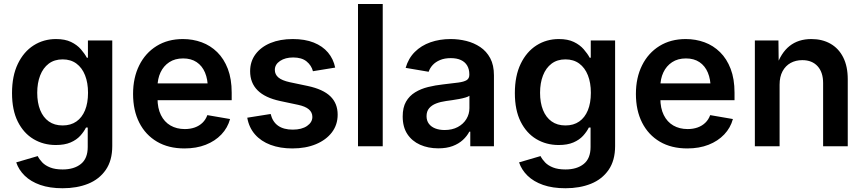

<svg xmlns="http://www.w3.org/2000/svg" viewBox="-20 -748 4421 982"><path d="M300.3 214.8Q234.4 214.8 185.8 197.8Q137.2 180.7 106.4 150.6Q75.7 120.6 63 82.5L172.9 50.3Q181.2 66.9 196.3 82.8Q211.4 98.6 236.8 108.6Q262.2 118.7 300.3 118.7Q358.9 118.7 393.8 90.6Q428.7 62.5 428.7 3.9V-95.7H419.9Q409.2 -74.2 390.4 -53.5Q371.6 -32.7 341.1 -19.5Q310.5 -6.3 265.6 -6.3Q202.1 -6.3 151.4 -36.6Q100.6 -66.9 71 -126Q41.5 -185.1 41.5 -272Q41.5 -359.9 71.3 -421.6Q101.1 -483.4 152.1 -515.9Q203.1 -548.3 266.6 -548.3Q312.5 -548.3 343.3 -533.4Q374 -518.6 393.6 -496.1Q413.1 -473.6 424.3 -452.6H429.7V-541H554.2V-1Q554.2 72.8 521 120.8Q487.8 168.9 430.7 191.9Q373.5 214.8 300.3 214.8ZM300.3 -106.4Q341.8 -106.4 370.6 -126.5Q399.4 -146.5 414.8 -183.8Q430.2 -221.2 430.2 -273.4Q430.2 -324.7 415 -363Q399.9 -401.4 370.8 -422.9Q341.8 -444.3 300.3 -444.3Q258.3 -444.3 229.2 -422.4Q200.2 -400.4 185.3 -361.8Q170.4 -323.2 170.4 -273.4Q170.4 -222.7 185.5 -185.1Q200.7 -147.5 229.5 -127Q258.3 -106.4 300.3 -106.4Z M923.3 11.2Q841.8 11.2 783 -23.4Q724.1 -58.1 692.4 -120.6Q660.6 -183.1 660.6 -267.6Q660.6 -350.6 692.1 -413.8Q723.6 -477.1 781 -512.7Q838.4 -548.3 915.5 -548.3Q966.3 -548.3 1011.5 -531.7Q1056.6 -515.1 1091.1 -481.2Q1125.5 -447.3 1145.3 -395.8Q1165 -344.2 1165 -273.9V-235.4H718.3V-321.3H1101.6L1043 -296.4Q1043 -342.3 1028.6 -376.7Q1014.2 -411.1 985.8 -430.2Q957.5 -449.2 916.5 -449.2Q875 -449.2 845.7 -429.9Q816.4 -410.6 801 -377.7Q785.6 -344.7 785.6 -304.2V-245.1Q785.6 -194.8 803 -159.7Q820.3 -124.5 851.8 -106.2Q883.3 -87.9 925.3 -87.9Q953.6 -87.9 976.6 -96.2Q999.5 -104.5 1015.9 -120.4Q1032.2 -136.2 1040.5 -159.2L1156.7 -139.2Q1144.5 -94.2 1112.3 -60.3Q1080.1 -26.4 1032.2 -7.6Q984.4 11.2 923.3 11.2Z M1475.1 11.2Q1412.6 11.2 1363.8 -7.1Q1314.9 -25.4 1284.2 -60.5Q1253.4 -95.7 1244.6 -146L1364.3 -165Q1374 -125 1402.3 -105Q1430.7 -85 1477.1 -85Q1523.4 -85 1550.5 -103.8Q1577.6 -122.6 1577.6 -149.9Q1577.6 -173.3 1559.6 -188.7Q1541.5 -204.1 1504.4 -211.9L1412.6 -231.4Q1335.4 -248 1297.4 -286.1Q1259.3 -324.2 1259.3 -383.8Q1259.3 -433.6 1286.9 -470.7Q1314.5 -507.8 1363.5 -528.1Q1412.6 -548.3 1477.5 -548.3Q1539.6 -548.3 1584.7 -530.3Q1629.9 -512.2 1657.5 -479.5Q1685.1 -446.8 1694.3 -402.3L1580.6 -383.8Q1572.8 -413.6 1548.1 -433.8Q1523.4 -454.1 1479.5 -454.1Q1439 -454.1 1412.4 -436.3Q1385.7 -418.5 1385.7 -390.6Q1385.7 -367.2 1403.8 -351.8Q1421.9 -336.4 1461.9 -327.6L1554.7 -308.1Q1632.3 -291.5 1669.7 -255.4Q1707 -219.2 1707 -161.6Q1707 -109.9 1677.5 -71Q1647.9 -32.2 1595.7 -10.5Q1543.5 11.2 1475.1 11.2Z M1937.5 -727.5V0H1811V-727.5Z M2221.7 10.7Q2169.9 10.7 2128.4 -7.8Q2086.9 -26.4 2063.2 -62.5Q2039.6 -98.6 2039.6 -152.3Q2039.6 -198.2 2056.6 -228Q2073.7 -257.8 2103.3 -275.9Q2132.8 -293.9 2169.7 -303Q2206.5 -312 2246.6 -316.4Q2294.4 -321.8 2323.7 -325.7Q2353 -329.6 2366.7 -338.1Q2380.4 -346.7 2380.4 -365.2V-368.2Q2380.4 -394 2369.4 -412.6Q2358.4 -431.2 2337.4 -440.9Q2316.4 -450.7 2285.2 -450.7Q2253.9 -450.7 2230.7 -440.9Q2207.5 -431.2 2193.1 -415.5Q2178.7 -399.9 2172.4 -380.9L2054.7 -400.9Q2068.8 -449.7 2101.6 -482.4Q2134.3 -515.1 2181.4 -531.7Q2228.5 -548.3 2285.2 -548.3Q2325.7 -548.3 2365 -538.6Q2404.3 -528.8 2436.3 -507.3Q2468.3 -485.8 2487.3 -450.4Q2506.3 -415 2506.3 -362.8V0H2385.3V-74.7H2380.4Q2368.7 -51.8 2347.4 -32.2Q2326.2 -12.7 2295.2 -1Q2264.2 10.7 2221.7 10.7ZM2253.9 -83Q2293 -83 2321.5 -98.4Q2350.1 -113.8 2365.5 -139.4Q2380.9 -165 2380.9 -194.8V-258.3Q2375 -253.4 2360.8 -249.3Q2346.7 -245.1 2328.6 -241.7Q2310.5 -238.3 2293 -235.8Q2275.4 -233.4 2261.7 -231.4Q2233.4 -227.5 2210.7 -218.8Q2188 -210 2174.8 -194.3Q2161.6 -178.7 2161.6 -153.8Q2161.6 -130.9 2173.6 -115Q2185.5 -99.1 2206.3 -91.1Q2227.1 -83 2253.9 -83Z M2872.1 214.8Q2806.2 214.8 2757.6 197.8Q2709 180.7 2678.2 150.6Q2647.5 120.6 2634.8 82.5L2744.6 50.3Q2752.9 66.9 2768.1 82.8Q2783.2 98.6 2808.6 108.6Q2834 118.7 2872.1 118.7Q2930.7 118.7 2965.6 90.6Q3000.5 62.5 3000.5 3.9V-95.7H2991.7Q2981 -74.2 2962.2 -53.5Q2943.4 -32.7 2912.8 -19.5Q2882.3 -6.3 2837.4 -6.3Q2773.9 -6.3 2723.1 -36.6Q2672.4 -66.9 2642.8 -126Q2613.3 -185.1 2613.3 -272Q2613.3 -359.9 2643.1 -421.6Q2672.9 -483.4 2723.9 -515.9Q2774.9 -548.3 2838.4 -548.3Q2884.3 -548.3 2915 -533.4Q2945.8 -518.6 2965.3 -496.1Q2984.9 -473.6 2996.1 -452.6H3001.5V-541H3126V-1Q3126 72.8 3092.8 120.8Q3059.6 168.9 3002.4 191.9Q2945.3 214.8 2872.1 214.8ZM2872.1 -106.4Q2913.6 -106.4 2942.4 -126.5Q2971.2 -146.5 2986.6 -183.8Q3002 -221.2 3002 -273.4Q3002 -324.7 2986.8 -363Q2971.7 -401.4 2942.6 -422.9Q2913.6 -444.3 2872.1 -444.3Q2830.1 -444.3 2801 -422.4Q2772 -400.4 2757.1 -361.8Q2742.2 -323.2 2742.2 -273.4Q2742.2 -222.7 2757.3 -185.1Q2772.5 -147.5 2801.3 -127Q2830.1 -106.4 2872.1 -106.4Z M3495.1 11.2Q3413.6 11.2 3354.7 -23.4Q3295.9 -58.1 3264.2 -120.6Q3232.4 -183.1 3232.4 -267.6Q3232.4 -350.6 3263.9 -413.8Q3295.4 -477.1 3352.8 -512.7Q3410.2 -548.3 3487.3 -548.3Q3538.1 -548.3 3583.3 -531.7Q3628.4 -515.1 3662.8 -481.2Q3697.3 -447.3 3717 -395.8Q3736.8 -344.2 3736.8 -273.9V-235.4H3290V-321.3H3673.3L3614.7 -296.4Q3614.7 -342.3 3600.3 -376.7Q3585.9 -411.1 3557.6 -430.2Q3529.3 -449.2 3488.3 -449.2Q3446.8 -449.2 3417.5 -429.9Q3388.2 -410.6 3372.8 -377.7Q3357.4 -344.7 3357.4 -304.2V-245.1Q3357.4 -194.8 3374.8 -159.7Q3392.1 -124.5 3423.6 -106.2Q3455.1 -87.9 3497.1 -87.9Q3525.4 -87.9 3548.3 -96.2Q3571.3 -104.5 3587.6 -120.4Q3604 -136.2 3612.3 -159.2L3728.5 -139.2Q3716.3 -94.2 3684.1 -60.3Q3651.9 -26.4 3604 -7.6Q3556.2 11.2 3495.1 11.2Z M3967.3 -314.9V0H3840.8V-541H3961.4L3962.9 -406.7H3950.7Q3973.6 -477.1 4018.3 -512.7Q4063 -548.3 4129.9 -548.3Q4185.5 -548.3 4227.5 -524.4Q4269.5 -500.5 4292.7 -454.6Q4315.9 -408.7 4315.9 -342.8V0H4189.9V-323.2Q4189.9 -378.4 4161.6 -409.4Q4133.3 -440.4 4083.5 -440.4Q4049.8 -440.4 4023.7 -426Q3997.6 -411.6 3982.4 -383.5Q3967.3 -355.5 3967.3 -314.9Z"/></svg>

Font: Inter 17pt SemiBold
Style: Regular
Weight: 600
Version: Version 4.001;git-66647c0bb